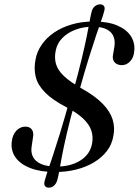

<svg xmlns="http://www.w3.org/2000/svg" viewBox="-20 -795 639 884"><path d="M234.5 -3Q166.5 -3 120 -21Q73.5 -39 51.5 -70.2Q29.5 -101.5 34 -141Q37 -174 55 -193Q73 -212 97 -212Q117.5 -212 127 -198.2Q136.5 -184.5 131.5 -160L126 -122.5Q121 -94 131.8 -72.8Q142.5 -51.5 169.5 -39.8Q196.5 -28 240 -28Q304.5 -28 349 -55.5Q393.5 -83 403.5 -131.5Q410 -164 400.8 -193Q391.5 -222 362.8 -249.2Q334 -276.5 283.5 -302.5Q220.5 -335.5 187 -369.8Q153.5 -404 144.2 -442Q135 -480 144 -523Q150.5 -558 172 -589.2Q193.5 -620.5 228.2 -644.5Q263 -668.5 309.2 -682.2Q355.5 -696 411 -696Q478 -696 521 -677.2Q564 -658.5 583.2 -627.5Q602.5 -596.5 598 -559Q596 -530.5 579.5 -512.8Q563 -495 540.5 -495Q519 -495.5 507.5 -508.2Q496 -521 500.5 -543.5L506.5 -579Q513.5 -623 488.8 -647.5Q464 -672 406.5 -672Q363.5 -672 327.2 -658.2Q291 -644.5 267 -620Q243 -595.5 236.5 -562Q229.5 -528.5 238 -499.8Q246.5 -471 275.2 -444Q304 -417 357 -387Q418 -353 452.5 -317.5Q487 -282 498.5 -245Q510 -208 502 -169Q495.5 -130 472 -99.5Q448.5 -69 412 -47.2Q375.5 -25.5 330 -14.2Q284.5 -3 234.5 -3ZM341 -363H314Q340.5 -458.5 356 -523.2Q371.5 -588 379.8 -629.8Q388 -671.5 392.8 -698Q397.5 -724.5 402.5 -743.5Q407 -759 417.8 -767Q428.5 -775 441 -775Q453 -775 458.8 -767Q464.5 -759 459.5 -742.5Q455 -725 445.8 -699.2Q436.5 -673.5 422.2 -631.2Q408 -589 387.8 -524Q367.5 -459 341 -363ZM301.5 -338H328.5Q302.5 -245 287.8 -181.2Q273 -117.5 265.2 -76Q257.5 -34.5 253 -8.5Q248.5 17.5 243.5 35.5Q238 52 227.8 60.5Q217.5 69 204.5 69Q192 69 186.5 60.5Q181 52 186.5 35Q191.5 16 200.5 -10.2Q209.5 -36.5 223.2 -77.8Q237 -119 256.5 -182.2Q276 -245.5 301.5 -338Z"/></svg>

Font: Fraunces
Style: Italic
Weight: 400
Italic angle: -16°
Version: Version 1.000;[b76b70a41]